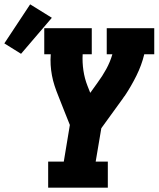

<svg xmlns="http://www.w3.org/2000/svg" viewBox="-104 -865 731 885"><path d="M118 0V-120H190L218 -289L194 -349L164 -425Q155 -447 147.5 -470Q140 -493 135.5 -517Q131 -541 129.5 -565.5Q128 -590 130 -615H100V-735H319V-615H277Q275 -577 280.5 -540Q286 -503 299 -470L312 -437L345 -483Q368 -514 386 -547Q404 -580 414 -615H388V-735H607V-615H561Q549 -565 525 -516.5Q501 -468 471 -423L470 -422Q468 -420 466.5 -417.5Q465 -415 463 -412L363 -274L337 -120H393V0ZM-7 -617 -84 -665 35 -845 135 -783Z"/></svg>

Font: Iosevka Curly Slab HvExObl
Style: Regular
Weight: 900
Width: 7
Italic angle: -9°
Monospace: yes
Designer: Belleve Invis
Foundry: Belleve Invis
Version: Version 11.1.0; ttfautohint (v1.8.3)